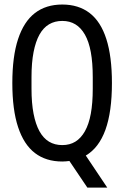

<svg xmlns="http://www.w3.org/2000/svg" viewBox="-20 -719 562 869"><path d="M375.3 130 294.1 9.6Q286.3 10.5 278 11.3Q269.7 12 261.9 12Q188.2 12 138 -26.4Q87.9 -64.8 61.9 -143.6Q35.8 -222.3 35.8 -343Q35.8 -463.7 61.9 -542.4Q87.9 -621.2 138 -659.9Q188.2 -698.5 261.9 -698.5Q335.7 -698.5 385.9 -659.9Q436.1 -621.2 461.3 -542.4Q486.6 -463.7 486.6 -343Q486.6 -212.9 457.1 -131.3Q427.5 -49.7 368.3 -15L465.4 130ZM261.9 -62.3Q295.6 -62.3 321 -77.8Q346.4 -93.4 364.3 -125Q382.2 -156.6 391 -204.4Q399.8 -252.2 399.8 -317.7V-369.8Q399.8 -435.3 391 -483.1Q382.2 -530.9 364.3 -562.3Q346.4 -593.6 321 -608.9Q295.6 -624.3 261.9 -624.3Q227.8 -624.3 201.9 -608.9Q176.1 -593.6 158.6 -562.3Q141.2 -530.9 131.9 -483.1Q122.6 -435.3 122.6 -369.8V-317.7Q122.6 -252.2 131.9 -204.4Q141.2 -156.6 158.6 -125Q176.1 -93.4 201.9 -77.8Q227.8 -62.3 261.9 -62.3Z"/></svg>

Font: Archivo SemiBold ExtraCondensed
Style: Regular
Weight: 600
Width: 2
Version: Version 2.001